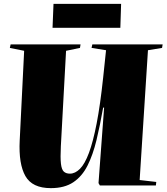

<svg xmlns="http://www.w3.org/2000/svg" viewBox="-20 -960 862 994"><path d="M703 -28 789 -18 787 0H497L490 -12L519 -403H514Q498 -311 479.5 -234.5Q461 -158 433 -102.5Q405 -47 359.5 -16.5Q314 14 243 14Q147 14 111.5 -48.5Q76 -111 82 -232L105 -697L31 -712L35 -730H397L394 -712L322 -697L295 -202Q292 -143 295.5 -112.5Q299 -82 310.5 -71.5Q322 -61 342 -61Q369 -61 394 -86Q419 -111 440.5 -168.5Q462 -226 480.5 -321.5Q499 -417 514 -558L529 -700L454 -712L458 -730H822L819 -712L746 -700ZM257 -940H607L603 -816H252Z"/></svg>

Font: Literata 72pt Black
Style: Italic
Weight: 900
Italic angle: -2°
Designer: Latin by Veronika Burian and Jose Scaglione. Greek by Irene Vlachou. Cyrillic by Vera Evstafieva
Foundry: TypeTogether
Version: Version 3.002